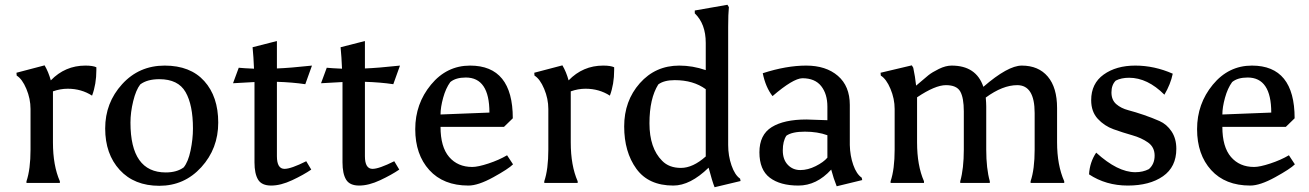

<svg xmlns="http://www.w3.org/2000/svg" viewBox="-20 -767 5489 805"><path d="M338 -492Q369 -492 384 -485Q384 -479 384 -473Q384 -414 366 -366Q321 -395 264 -395Q233 -395 202 -384V-170Q202 -73 231 -7V0H91V-7Q108 -57 108 -140V-310Q108 -353 90.5 -394.5Q73 -436 50 -450L49 -462L167 -493Q183 -466 193 -430Q253 -492 338 -492Z M648 12Q543 12 482 -54.5Q421 -121 421 -228.5Q421 -336 492 -414Q563 -492 670.5 -492Q778 -492 836.5 -427Q895 -362 895 -253Q895 -144 824 -66Q753 12 648 12ZM789 -228Q789 -327 758 -381Q727 -435 648 -435Q597 -435 568 -413Q550 -390 538.5 -343Q527 -296 527 -253Q527 -44 675 -44Q721 -44 750 -65Q769 -88 779 -136Q789 -184 789 -228Z M1141 -112Q1141 -59 1173 -59Q1200 -59 1264 -91L1285 -56Q1253 -34 1205 -11.5Q1157 11 1117 11Q1077 11 1062 -14Q1047 -39 1047 -86V-423L957 -418L981 -483Q999 -481 1045 -479Q1043 -529 1039 -569L1141 -595V-480Q1195 -482 1288 -492L1260 -414Q1206 -422 1141 -424Z M1510 -112Q1510 -59 1542 -59Q1569 -59 1633 -91L1654 -56Q1622 -34 1574 -11.5Q1526 11 1486 11Q1446 11 1431 -14Q1416 -39 1416 -86V-423L1326 -418L1350 -483Q1368 -481 1414 -479Q1412 -529 1408 -569L1510 -595V-480Q1564 -482 1657 -492L1629 -414Q1575 -422 1510 -424Z M1944 11Q1839 11 1780 -54Q1721 -119 1721 -225.5Q1721 -332 1787 -412Q1853 -492 1951 -492Q2130 -492 2130 -271L2093 -235H1827Q1827 -151 1863 -109Q1899 -67 1960 -67Q1984 -67 2028 -81.5Q2072 -96 2106 -116L2131 -78Q2112 -59 2048.5 -24Q1985 11 1944 11ZM1933 -442Q1891 -442 1868 -423Q1849 -397 1838 -357Q1827 -317 1827 -287L2032 -295Q2032 -442 1933 -442Z M2509 -492Q2540 -492 2555 -485Q2555 -479 2555 -473Q2555 -414 2537 -366Q2492 -395 2435 -395Q2404 -395 2373 -384V-170Q2373 -73 2402 -7V0H2262V-7Q2279 -57 2279 -140V-310Q2279 -353 2261.5 -394.5Q2244 -436 2221 -450L2220 -462L2338 -493Q2354 -466 2364 -430Q2424 -492 2509 -492Z M2803 11Q2699 11 2648 -59.5Q2597 -130 2597 -237Q2597 -344 2662.5 -418Q2728 -492 2828 -492Q2884 -492 2939 -473V-587Q2939 -667 2893 -711V-723L3030 -747L3036 -737Q3033 -708 3033 -654V-159Q3033 -114 3047 -73.5Q3061 -33 3083 -18L3085 -8L2976 18Q2966 -7 2951 -64Q2874 11 2803 11ZM2756 -93Q2785 -63 2835 -63Q2885 -63 2939 -111V-393Q2887 -431 2809 -431Q2764 -431 2740 -413Q2703 -354 2703 -250Q2703 -146 2756 -93Z M3449 -200Q3408 -215 3354.5 -215Q3301 -215 3277 -198Q3262 -175 3262 -136.5Q3262 -98 3283 -76Q3304 -54 3335.5 -54Q3367 -54 3400 -70.5Q3433 -87 3449 -106ZM3465 -56Q3404 11 3327.5 11Q3251 11 3207.5 -22Q3164 -55 3164 -128.5Q3164 -202 3215.5 -234Q3267 -266 3361 -266L3449 -263V-320Q3449 -373 3423 -406Q3397 -439 3344 -439Q3305 -438 3219 -364Q3190 -401 3178 -460Q3277 -492 3360 -492Q3443 -492 3493 -449Q3543 -406 3543 -327V-159Q3544 -114 3557.5 -75.5Q3571 -37 3593 -22L3595 -12L3488 14Q3475 -18 3465 -56Z M4115 -321V-140Q4115 -60 4130 -7V0H4006V-7Q4021 -60 4021 -140V-300Q4021 -357 4006 -383.5Q3991 -410 3946 -410Q3901 -410 3825 -359V-170Q3825 -73 3854 -7V0H3714V-7Q3731 -57 3731 -140V-310Q3731 -353 3713.5 -394.5Q3696 -436 3673 -450L3672 -462L3803 -493L3809 -483Q3817 -446 3821 -408Q3857 -439 3872.5 -451.5Q3888 -464 3916.5 -478Q3945 -492 3970 -492Q4073 -492 4103 -403Q4206 -492 4264 -492Q4334 -492 4373 -446Q4412 -400 4412 -314V-170Q4412 -75 4442 -7V0H4301V-7Q4318 -57 4318 -140V-293Q4318 -410 4245 -410Q4184 -410 4113 -358Q4115 -334 4115 -321Z M4658 -429Q4640 -411 4640 -379.5Q4640 -348 4660 -330.5Q4680 -313 4710.5 -305Q4741 -297 4776 -285Q4811 -273 4841.5 -259.5Q4872 -246 4892 -216Q4912 -186 4912 -143Q4912 -67 4856 -28Q4800 11 4708.5 11Q4617 11 4546 -36Q4549 -87 4576 -127Q4666 -45 4740 -45Q4772 -45 4797 -58Q4821 -79 4821 -114.5Q4821 -150 4793.5 -169.5Q4766 -189 4727 -200Q4688 -211 4649 -225Q4610 -239 4582.5 -269Q4555 -299 4555 -347Q4555 -417 4607.5 -454.5Q4660 -492 4740 -492Q4820 -492 4897 -458Q4888 -414 4862 -370Q4791 -441 4714 -441Q4681 -441 4658 -429Z M5222 11Q5117 11 5058 -54Q4999 -119 4999 -225.5Q4999 -332 5065 -412Q5131 -492 5229 -492Q5408 -492 5408 -271L5371 -235H5105Q5105 -151 5141 -109Q5177 -67 5238 -67Q5262 -67 5306 -81.5Q5350 -96 5384 -116L5409 -78Q5390 -59 5326.5 -24Q5263 11 5222 11ZM5211 -442Q5169 -442 5146 -423Q5127 -397 5116 -357Q5105 -317 5105 -287L5310 -295Q5310 -442 5211 -442Z"/></svg>

Font: Asul
Style: Regular
Weight: 400
Version: Version 1.001